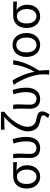

<svg xmlns="http://www.w3.org/2000/svg" viewBox="1440 -2276 1041 3960"><g transform="rotate(-90 1960.0 -295.5)"><path d="M295 13C428 13 532 -85 532 -254C532 -356 491 -432 425 -470V-474C485 -473 535 -470 596 -465V-543H299C171 -543 52 -456 52 -265C52 -86 163 13 295 13ZM295 -63C209 -63 146 -140 146 -265C146 -402 211 -467 297 -467C390 -467 443 -371 443 -261C443 -139 382 -63 295 -63Z M887 13C1023 13 1117 -87 1117 -271C1117 -368 1101 -462 1069 -557L980 -535C1015 -435 1025 -351 1025 -269C1025 -127 967 -63 888 -63C824 -63 766 -99 766 -196C766 -263 773 -356 773 -416C773 -464 773 -505 765 -543H676C684 -486 686 -438 686 -394C686 -330 682 -266 682 -202C682 -58 758 13 887 13Z M1579 205C1624 144 1643 89 1643 56C1643 -18 1594 -44 1489 -64C1389 -83 1326 -124 1326 -253C1326 -405 1491 -624 1629 -722H1634V-796H1266V-722C1338 -726 1470 -727 1532 -728C1395 -624 1232 -416 1232 -249C1232 -70 1327 -13 1436 9C1539 30 1561 44 1561 77C1561 107 1546 127 1506 176Z M1902 13C2038 13 2132 -87 2132 -271C2132 -368 2116 -462 2084 -557L1995 -535C2030 -435 2040 -351 2040 -269C2040 -127 1982 -63 1903 -63C1839 -63 1781 -99 1781 -196C1781 -263 1788 -356 1788 -416C1788 -464 1788 -505 1780 -543H1691C1699 -486 1701 -438 1701 -394C1701 -330 1697 -266 1697 -202C1697 -58 1773 13 1902 13Z M2402 200H2495C2495 137 2492 60 2484 -5C2618 -223 2671 -360 2699 -543H2608C2596 -391 2535 -244 2465 -108H2460C2428 -277 2348 -462 2280 -557L2189 -533C2298 -389 2407 -116 2407 65C2407 125 2406 150 2402 200Z M3013 13C3149 13 3260 -90 3260 -271C3260 -453 3149 -557 3013 -557C2877 -557 2766 -453 2766 -271C2766 -90 2877 13 3013 13ZM3013 -63C2916 -63 2860 -144 2860 -271C2860 -397 2916 -480 3013 -480C3110 -480 3166 -397 3166 -271C3166 -144 3110 -63 3013 -63Z M3606 13C3739 13 3843 -85 3843 -254C3843 -356 3802 -432 3736 -470V-474C3796 -473 3846 -470 3907 -465V-543H3610C3482 -543 3363 -456 3363 -265C3363 -86 3474 13 3606 13ZM3606 -63C3520 -63 3457 -140 3457 -265C3457 -402 3522 -467 3608 -467C3701 -467 3754 -371 3754 -261C3754 -139 3693 -63 3606 -63Z"/></g></svg>

Font: ChiuKong Gothic CL
Style: Regular
Weight: 400
Designer: Ryoko NISHIZUKA 西塚涼子 (kana, bopomofo & ideographs); Paul D. Hunt (Latin, Greek & Cyrillic); Sandoll Communications 산돌커뮤니
Foundry: Adobe
Version: Version 1.300